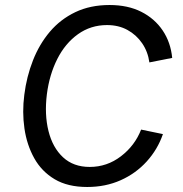

<svg xmlns="http://www.w3.org/2000/svg" viewBox="-20 -733 729 766"><path d="M328 13Q250 13 198 -18Q146 -49 116.5 -102Q87 -155 77.5 -220.5Q68 -286 77 -355Q86 -427 111.5 -492Q137 -557 179 -606.5Q221 -656 280.5 -684.5Q340 -713 417 -713Q490 -713 543.5 -686Q597 -659 629 -611.5Q661 -564 667 -502L576 -484Q570 -527 547 -560.5Q524 -594 488.5 -613.5Q453 -633 407 -633Q342 -633 291 -596.5Q240 -560 208.5 -497.5Q177 -435 167 -357Q157 -276 173.5 -210Q190 -144 231.5 -105.5Q273 -67 338 -67Q407 -67 462.5 -109.5Q518 -152 543 -216L630 -198Q609 -137 565.5 -89Q522 -41 461.5 -14Q401 13 328 13Z"/></svg>

Font: Inclusive Sans
Style: Italic
Weight: 400
Italic angle: -7°
Designer: Olivia King
Foundry: Olivia King
Version: Version 2.004